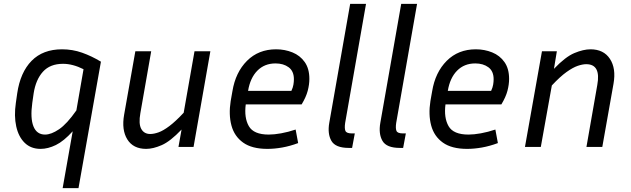

<svg xmlns="http://www.w3.org/2000/svg" viewBox="-20 -760 3262 993"><path d="M502 -441 386 213H304L356 -81Q310 -30 269 -10Q228 10 190 10Q140 10 108 -21Q76 -52 64 -106Q52 -160 62 -228L69 -277Q85 -386 143.5 -445.5Q202 -505 301 -505Q355 -505 404.5 -487.5Q454 -470 502 -441ZM147 -228Q136 -149 153 -106.5Q170 -64 213 -64Q245 -64 285.5 -91.5Q326 -119 375 -189L412 -402Q356 -430 306 -430Q239 -430 202 -389Q165 -348 154 -277Z M903 0 919 -90Q861 -29 816.5 -9.5Q772 10 736 10Q669 10 638.5 -39Q608 -88 622 -167L680 -495H762L706 -175Q696 -120 710.5 -93.5Q725 -67 757 -67Q776 -67 800 -75.5Q824 -84 856 -108Q888 -132 930 -177L986 -495H1068L981 0Z M1522 -20Q1479 -4 1439 3Q1399 10 1363 10Q1283 10 1237.5 -22.5Q1192 -55 1177 -111Q1162 -167 1173 -237L1182 -288Q1198 -386 1257.5 -445.5Q1317 -505 1408 -505Q1453 -505 1492.5 -489Q1532 -473 1556 -439Q1580 -405 1580 -352Q1580 -323 1571.5 -290.5Q1563 -258 1540 -220H1251Q1242 -151 1267 -107.5Q1292 -64 1370 -64Q1398 -64 1434 -70.5Q1470 -77 1509 -90ZM1405 -432Q1348 -432 1311 -394.5Q1274 -357 1263 -290H1487Q1495 -307 1497.5 -322Q1500 -337 1500 -350Q1500 -392 1473 -412Q1446 -432 1405 -432Z M1683 -125 1791 -740H1873L1765 -124Q1761 -96 1766.5 -83Q1772 -70 1800 -70H1815L1801 5H1784Q1715 5 1694 -31.5Q1673 -68 1683 -125Z M1947 -125 2055 -740H2137L2029 -124Q2025 -96 2030.5 -83Q2036 -70 2064 -70H2079L2065 5H2048Q1979 5 1958 -31.5Q1937 -68 1947 -125Z M2555 -20Q2512 -4 2472 3Q2432 10 2396 10Q2316 10 2270.5 -22.5Q2225 -55 2210 -111Q2195 -167 2206 -237L2215 -288Q2231 -386 2290.5 -445.5Q2350 -505 2441 -505Q2486 -505 2525.5 -489Q2565 -473 2589 -439Q2613 -405 2613 -352Q2613 -323 2604.5 -290.5Q2596 -258 2573 -220H2284Q2275 -151 2300 -107.5Q2325 -64 2403 -64Q2431 -64 2467 -70.5Q2503 -77 2542 -90ZM2438 -432Q2381 -432 2344 -394.5Q2307 -357 2296 -290H2520Q2528 -307 2530.5 -322Q2533 -337 2533 -350Q2533 -392 2506 -412Q2479 -432 2438 -432Z M3012 -428Q2993 -428 2968 -419.5Q2943 -411 2910 -387.5Q2877 -364 2834 -318L2777 0H2695L2783 -495H2860L2845 -404Q2904 -466 2950.5 -485.5Q2997 -505 3034 -505Q3102 -505 3134.5 -455.5Q3167 -406 3153 -327L3095 0H3013L3069 -320Q3089 -428 3012 -428Z"/></svg>

Font: Inria Sans
Style: Italic
Weight: 400
Italic angle: -10°
Designer: Black Foundry Team
Foundry: Black Foundry
Version: Version 1.2; ttfautohint (v1.8.3)